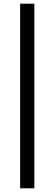

<svg xmlns="http://www.w3.org/2000/svg" viewBox="-20 -770 295 1040"><path d="M89 250V-750H166V250Z"/></svg>

Font: Source Sans 3 ExtraLight SemiBold
Style: Regular
Weight: 600
Version: Version 3.052;hotconv 1.1.0;makeotfexe 2.6.0